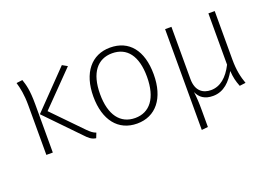

<svg xmlns="http://www.w3.org/2000/svg" viewBox="-108 -878 1975 1396"><g transform="rotate(-20 879.5 -179.5)"><path d="M490 -553 451 -575 179 -294 420 -45C450 -13 469 5 504 10L519 -28C496 -36 480 -49 456 -73L239 -296ZM144 -571 97 -565C110 -521 122 -468 122 -383V0H172V-374C172 -486 158 -529 144 -571Z M823 -575C679 -575 588 -464 588 -281C588 -99 676 12 822 12C966 12 1056 -99 1056 -284C1056 -470 969 -575 823 -575ZM823 -531C937 -531 1004 -447 1004 -284C1004 -118 934 -31 822 -31C708 -31 640 -119 640 -281C640 -447 711 -531 823 -531Z M1662 3C1643 -50 1630 -106 1630 -190V-564H1581V-167C1538 -82 1481 -33 1409 -33C1349 -33 1295 -66 1295 -160V-564H1246V216L1295 211V80C1295 24 1293 -14 1287 -62C1307 -16 1344 12 1409 12C1494 12 1548 -48 1587 -116C1591 -63 1598 -35 1615 9Z"/></g></svg>

Font: Glow Sans SC Normal Light
Style: Regular
Weight: 300
Designer: Ryoko NISHIZUKA (kana, bopomofo & ideographs); Paul D. Hunt (Latin, Greek & Cyrillic); Sandoll Communications, Soo-young
Version: Version 0.93